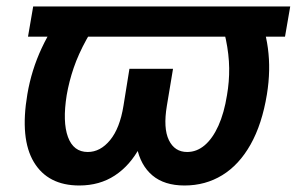

<svg xmlns="http://www.w3.org/2000/svg" viewBox="-20 -566 921 596"><path d="M880.9 -545.9 864.7 -452.1H66.9L83 -545.9ZM190.9 -545.9H314Q274.4 -490.7 248.8 -444.1Q223.1 -397.5 208.7 -355.2Q194.3 -313 187 -270.5Q173.8 -187.5 190.9 -140.9Q208 -94.2 252.4 -94.2Q291.5 -94.2 321.8 -131.1Q352.1 -168 363.3 -237.8L381.8 -352.5H476.1L458 -247.1Q445.3 -167.5 414.6 -109.9Q383.8 -52.2 336.4 -21.2Q289.1 9.8 226.1 9.8Q128.9 9.8 85.2 -62.7Q41.5 -135.3 64.9 -273.4Q77.6 -348.6 109.6 -417Q141.6 -485.4 190.9 -545.9ZM649.9 -545.9H772.5Q802.2 -485.4 811.5 -417Q820.8 -348.6 808.6 -273.4Q793.5 -180.7 757.8 -117.4Q722.2 -54.2 669.9 -22.2Q617.7 9.8 552.7 9.8Q490.2 9.8 453.1 -21.5Q416 -52.7 404.5 -110.4Q393.1 -168 405.8 -247.1L423.3 -352.5H517.1L498 -237.8Q486.3 -168 504.2 -131.1Q522 -94.2 561 -94.2Q590.8 -94.2 615.5 -115.2Q640.1 -136.2 658 -175.8Q675.8 -215.3 684.6 -270.5Q691.9 -312.5 691.4 -354.5Q690.9 -396.5 681.2 -443.4Q671.4 -490.2 649.9 -545.9Z"/></svg>

Font: Inter 24pt SemiBold
Style: Italic
Weight: 600
Italic angle: -9.3988°
Designer: Rasmus Andersson
Foundry: rsms
Version: Version 4.001;git-66647c0bb